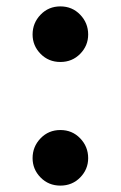

<svg xmlns="http://www.w3.org/2000/svg" viewBox="-20 -564 378 601"><path d="M169 17Q132 17 107 -8.5Q82 -34 82 -69Q82 -105 107 -131Q132 -157 169 -157Q206 -157 231 -131Q256 -105 256 -69Q256 -34 231 -8.5Q206 17 169 17ZM169 -370Q132 -370 107 -395.5Q82 -421 82 -456Q82 -492 107 -518Q132 -544 169 -544Q206 -544 231 -518Q256 -492 256 -456Q256 -421 231 -395.5Q206 -370 169 -370Z"/></svg>

Font: Noto Serif SC ExtraLight ExtraBold
Style: Regular
Weight: 800
Version: Version 2.002-H1;hotconv 1.1.0;makeotfexe 2.6.0